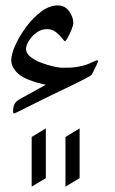

<svg xmlns="http://www.w3.org/2000/svg" viewBox="-20 -319 430 716"><path d="M346.2 -91.3Q346.2 -90.3 340.6 -77.9Q335 -65.4 328.6 -53Q322.3 -40.5 320.8 -39.1Q319.3 -37.1 298.1 -25.9Q276.9 -14.6 244.1 1.2Q211.4 17.1 174.3 34.7Q138.7 51.8 106.9 67.9Q75.2 84 54.9 94Q34.7 104 33.2 104Q29.8 104 29.3 101.1Q28.8 98.1 28.8 95.7Q28.8 79.1 34.4 68.6Q40 58.1 55.2 49.8L150.9 -2.9Q75.2 -19.5 48.6 -43.5Q22 -67.4 22 -94.2Q22 -116.7 37.4 -150.9Q52.7 -185.1 77.9 -219Q103 -252.9 133.8 -275.9Q164.6 -298.8 195.3 -298.8Q222.2 -298.8 237.8 -277.1Q253.4 -255.4 253.4 -232.4Q253.4 -225.1 246.8 -208.7Q240.2 -192.4 232.7 -178.7Q225.1 -165 221.7 -165Q220.2 -165 211.7 -176.3Q203.1 -187.5 189 -199Q174.8 -210.4 155.3 -210.4Q133.8 -210.4 116 -197.3Q98.1 -184.1 87.6 -166.7Q77.1 -149.4 77.1 -136.7Q77.1 -119.6 94.2 -106.4Q111.3 -93.3 135 -84.5Q158.7 -75.7 180.2 -71Q201.7 -66.4 210.4 -66.4Q226.1 -66.4 237.8 -66.7Q249.5 -66.9 262.7 -68.8Q295.9 -73.7 317.4 -84Q338.9 -94.2 341.8 -94.2Q346.2 -94.2 346.2 -91.3ZM150.9 345.2 98.1 377V191.9L150.9 159.7ZM276.9 345.2 224.1 377V191.9L276.9 159.7Z"/></svg>

Font: Scheherazade New
Style: Regular
Weight: 400
Designer: SIL International
Foundry: SIL International
Version: Version 4.000